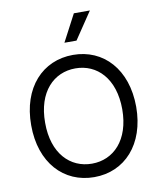

<svg xmlns="http://www.w3.org/2000/svg" viewBox="-104 -1064 964 1156"><g transform="rotate(-10 378.5 -486.5)"><path d="M414.8 -818.2 525.6 -983H427.6L340.9 -818.2ZM699.6 -363.6C699.2 -593.8 564.3 -737.2 378.6 -737.2C192.1 -737.2 57.2 -593.8 57.5 -363.6C57.2 -133.5 192.1 9.9 378.6 9.9C564.3 9.9 699.2 -133.5 699.6 -363.6ZM614.3 -363.6C614 -174.7 510.3 -72.4 378.6 -72.4C246.1 -72.4 142.4 -174.7 142.8 -363.6C142.4 -552.6 246.1 -654.8 378.6 -654.8C510.3 -654.8 614 -552.6 614.3 -363.6Z"/></g></svg>

Font: Riot Sans 2.0
Style: Regular
Weight: 400
Designer: Rasmus Andersson
Foundry: rsms
Version: Version 3.006;hotconv 1.0.109;makeotfexe 2.5.65596